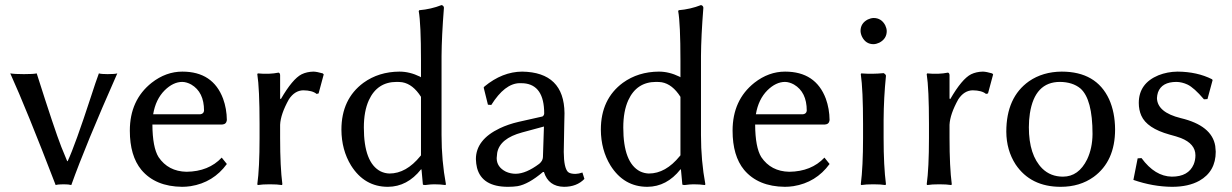

<svg xmlns="http://www.w3.org/2000/svg" viewBox="-20 -718 4798 748"><path d="M196.8 2.9Q83.5 -292 20 -432.1Q37.1 -429.2 73.2 -429.2Q110.4 -429.2 123 -432.1Q192.9 -211.9 218.8 -146Q230.5 -116.7 241.7 -90.3H243.7Q272.5 -151.9 335 -343.3Q352.5 -397.9 365.2 -432.1Q375 -429.2 398.9 -429.2Q427.7 -429.2 437 -432.1Q313 -151.9 257.8 2.9Q248 0 228 0Q206.5 0 196.8 2.9Z M576.7 -272.9H760.7Q773.9 -274.9 774.9 -287.1Q774.9 -359.4 725.1 -388.7Q707.5 -398.4 690.4 -398.9Q654.8 -398.9 621.6 -366.2Q586.4 -331.1 576.7 -272.9ZM843.8 -104 863.8 -79.1Q811 -6.8 722.7 7.3Q705.6 9.8 689.5 9.8Q585.4 8.8 530.8 -56.2Q485.8 -110.8 485.8 -209Q485.8 -328.1 570.8 -395.5Q626.5 -439 690.4 -439Q809.6 -439 849.1 -333.5Q863.3 -294.4 863.8 -250Q861.8 -233.9 845.7 -232.9H573.7Q574.2 -144 597.7 -106Q635.3 -50.3 706.5 -48.8Q793 -49.8 843.8 -104Z M1071.3 -334 1074.2 -332Q1119.6 -410.6 1155.3 -428.7Q1175.8 -438.5 1201.2 -439Q1215.3 -438.5 1237.3 -432.1L1241.2 -428.2L1221.2 -354L1213.4 -352.1Q1197.3 -365.7 1161.1 -366.2Q1127.9 -365.2 1105.5 -331.1Q1073.2 -273.4 1071.3 -231.9V-180.2Q1071.3 -67.9 1080.1 0L1078.1 2.9Q1060.1 0 1031.2 0Q1002.4 0 984.4 2.9L982.4 0Q991.2 -63 991.2 -180.2V-234.9Q991.2 -373 982.4 -429.2L984.4 -432.1Q1028.3 -427.7 1065.4 -435.1Q1071.3 -433.1 1071.3 -424.8Z M1620.1 -112.8V-340.8Q1588.9 -390.1 1547.4 -397.5Q1536.6 -398.9 1525.4 -398.9Q1449.7 -398.9 1417 -327.6Q1397.5 -284.7 1397.5 -221.2Q1397.5 -84 1462.9 -50.3Q1479.5 -42.5 1497.1 -42Q1562.5 -42 1617.7 -109.9Q1619.1 -111.8 1620.1 -112.8ZM1620.1 -58.1Q1566.9 9.3 1491.2 9.8Q1399.9 9.8 1347.7 -73.2Q1310.5 -133.8 1310.1 -212.9Q1310.1 -332 1396 -395.5Q1455.6 -438.5 1536.1 -439Q1576.2 -439 1616.2 -419.4Q1619.1 -418 1620.1 -417V-481.9Q1620.1 -625 1611.3 -674.8L1613.3 -678.2Q1659.2 -682.1 1700.2 -698.2Q1708.5 -696.3 1709.5 -688Q1700.7 -576.2 1700.2 -500V-191.9Q1700.2 -91.3 1717.3 0L1715.3 2.9Q1695.3 0 1670.9 0Q1658.2 0 1636.2 2.9Q1627.4 2.9 1627.4 0L1622.1 -58.1Z M2099.1 -225.1 2014.2 -202.1Q1927.2 -178.7 1917 -122.6Q1915.5 -112.3 1915 -102.1Q1915 -67.4 1950.7 -49.3Q1968.8 -41 1989.3 -41Q2029.8 -41.5 2081.1 -80.1Q2094.7 -91.8 2095.2 -106ZM2099.1 -47.9H2095.2Q2038.6 0 1996.1 7.3Q1979.5 9.8 1959 9.8Q1857.9 9.8 1838.4 -64Q1834.5 -80.1 1834 -98.1Q1834 -173.8 1927.2 -218.3Q1960 -233.9 2000 -243.2L2093.3 -264.2Q2099.6 -268.1 2100.1 -275.9Q2100.1 -387.2 2020 -393.6Q2012.7 -394 2003.9 -394Q1946.3 -392.6 1894 -309.1L1880.9 -310.1L1864.3 -377L1867.2 -380.9Q1937 -438.5 2014.2 -439Q2177.7 -436.5 2179.2 -276.9Q2179.2 -272.5 2178.2 -231Q2176.3 -144.5 2176.3 -126Q2176.8 -63.5 2192.9 -47.9Q2201.7 -40.5 2222.2 -40.5Q2234.9 -41 2249 -45.9L2256.8 -21Q2227.1 9.8 2177.2 9.8Q2116.7 8.8 2099.1 -47.9Z M2630.9 -112.8V-340.8Q2599.6 -390.1 2558.1 -397.5Q2547.4 -398.9 2536.1 -398.9Q2460.4 -398.9 2427.7 -327.6Q2408.2 -284.7 2408.2 -221.2Q2408.2 -84 2473.6 -50.3Q2490.2 -42.5 2507.8 -42Q2573.2 -42 2628.4 -109.9Q2629.9 -111.8 2630.9 -112.8ZM2630.9 -58.1Q2577.6 9.3 2502 9.8Q2410.6 9.8 2358.4 -73.2Q2321.3 -133.8 2320.8 -212.9Q2320.8 -332 2406.7 -395.5Q2466.3 -438.5 2546.9 -439Q2586.9 -439 2627 -419.4Q2629.9 -418 2630.9 -417V-481.9Q2630.9 -625 2622.1 -674.8L2624 -678.2Q2669.9 -682.1 2710.9 -698.2Q2719.2 -696.3 2720.2 -688Q2711.4 -576.2 2710.9 -500V-191.9Q2710.9 -91.3 2728 0L2726.1 2.9Q2706.1 0 2681.6 0Q2668.9 0 2647 2.9Q2638.2 2.9 2638.2 0L2632.8 -58.1Z M2924.8 -272.9H3108.9Q3122.1 -274.9 3123 -287.1Q3123 -359.4 3073.2 -388.7Q3055.7 -398.4 3038.6 -398.9Q3002.9 -398.9 2969.7 -366.2Q2934.6 -331.1 2924.8 -272.9ZM3191.9 -104 3211.9 -79.1Q3159.2 -6.8 3070.8 7.3Q3053.7 9.8 3037.6 9.8Q2933.6 8.8 2878.9 -56.2Q2834 -110.8 2834 -209Q2834 -328.1 2918.9 -395.5Q2974.6 -439 3038.6 -439Q3157.7 -439 3197.3 -333.5Q3211.4 -294.4 3211.9 -250Q3210 -233.9 3193.8 -232.9H2921.9Q2922.4 -144 2945.8 -106Q2983.4 -50.3 3054.7 -48.8Q3141.1 -49.8 3191.9 -104Z M3332.5 -597.2Q3332.5 -627.4 3360.8 -642.1Q3372.1 -647.5 3383.3 -647.9Q3413.6 -647.9 3428.7 -619.6Q3434.1 -608.4 3434.6 -597.2Q3434.6 -566.9 3405.8 -551.8Q3394.5 -546.4 3383.3 -545.9Q3353 -545.9 3338.4 -574.7Q3333 -585.9 3332.5 -597.2ZM3342.3 -234.9Q3342.3 -367.7 3333.5 -429.2L3335.4 -432.1Q3378.4 -428.7 3422.4 -433.1Q3430.7 -428.7 3431.6 -422.9Q3422.9 -337.4 3422.4 -251V-180.2Q3422.4 -70.8 3431.6 0L3429.2 2.9Q3411.1 0 3382.3 0Q3353.5 0 3335.4 2.9L3333.5 0Q3342.3 -68.4 3342.3 -180.2Z M3679.2 -334 3682.1 -332Q3727.5 -410.6 3763.2 -428.7Q3783.7 -438.5 3809.1 -439Q3823.2 -438.5 3845.2 -432.1L3849.1 -428.2L3829.1 -354L3821.3 -352.1Q3805.2 -365.7 3769 -366.2Q3735.8 -365.2 3713.4 -331.1Q3681.2 -273.4 3679.2 -231.9V-180.2Q3679.2 -67.9 3688 0L3686 2.9Q3668 0 3639.2 0Q3610.4 0 3592.3 2.9L3590.3 0Q3599.1 -63 3599.1 -180.2V-234.9Q3599.1 -373 3590.3 -429.2L3592.3 -432.1Q3636.2 -427.7 3673.3 -435.1Q3679.2 -433.1 3679.2 -424.8Z M3900.4 -205.1Q3900.4 -338.9 3988.8 -401.4Q4042.5 -438.5 4116.2 -439Q4251 -439 4300.8 -331.5Q4323.7 -280.8 4324.2 -213.9Q4324.2 -89.8 4240.7 -28.8Q4187 9.8 4112.3 9.8Q3995.1 9.8 3936.5 -77.6Q3900.9 -132.8 3900.4 -205.1ZM4109.4 -398.9Q4011.2 -398.9 3992.2 -275.9Q3988.3 -250 3988.3 -222.2Q3988.3 -113.8 4040.5 -61.5Q4072.8 -29.8 4121.1 -29.8Q4182.1 -29.8 4215.3 -97.2Q4235.8 -140.6 4236.3 -195.8Q4236.3 -332 4189 -373.5Q4158.7 -398.4 4109.4 -398.9Z M4412.1 -101.1 4427.2 -102.1Q4479.5 -30.8 4545.4 -29.8Q4609.9 -29.8 4630.4 -77.6Q4637.2 -94.2 4637.2 -112.8Q4637.2 -157.7 4580.6 -180.2Q4564 -186.5 4536.1 -193.8Q4448.2 -218.3 4426.3 -267.6Q4416.5 -290 4416.5 -316.9Q4416.5 -393.1 4493.2 -424.8Q4527.8 -438.5 4567.4 -439Q4644 -438.5 4702.1 -409.2L4704.1 -405.8L4684.1 -332L4670.4 -331.1Q4631.8 -376.5 4606 -388.7Q4585 -398.4 4563.5 -398.9Q4505.9 -398.9 4491.2 -357.9Q4487.8 -347.2 4487.3 -335.9Q4488.8 -280.3 4580.1 -257.8Q4701.2 -229 4714.4 -149.4Q4715.8 -138.2 4716.3 -127Q4716.3 -49.8 4652.3 -13.7Q4609.9 9.8 4546.4 9.8Q4471.7 9.3 4395.5 -17.1Z"/></svg>

Font: Linux Biolinum O
Style: Regular
Weight: 400
Designer: Philipp H. Poll
Foundry: Philipp H. Poll
Version: Version 1.0.4